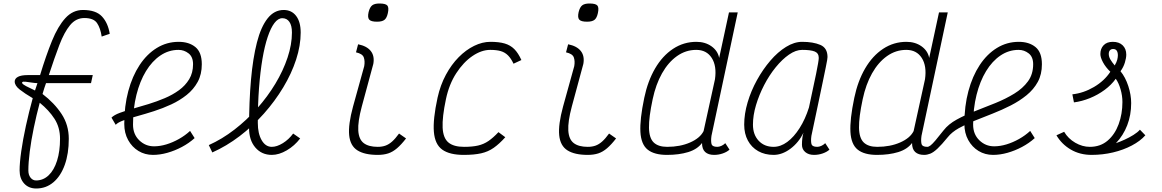

<svg xmlns="http://www.w3.org/2000/svg" viewBox="-20 -871 6640 1097"><path d="M187 206Q144 206 118 177.5Q92 149 92 103Q92 59 101.5 -7.5Q111 -74 128 -152Q145 -230 167 -310Q121 -337 92.5 -359.5Q64 -382 64 -405Q64 -422 82.5 -432Q101 -442 139 -442H209Q243 -554 277 -637.5Q311 -721 353.5 -767.5Q396 -814 454 -814Q528 -814 562.5 -777Q597 -740 607 -678L561 -662Q554 -710 534.5 -739Q515 -768 462 -768Q414 -768 380.5 -727.5Q347 -687 319 -613.5Q291 -540 259 -442H510L500 -396H243Q239 -386 233.5 -368.5Q228 -351 223 -334Q291 -282 332 -219.5Q373 -157 373 -78Q373 7 350 71Q327 135 285 170.5Q243 206 187 206ZM186 160Q227 160 258 130.5Q289 101 306 47Q323 -7 323 -78Q323 -143 291.5 -192Q260 -241 207 -284Q188 -213 173 -140.5Q158 -68 150 -5Q142 58 142 103Q142 128 154.5 144Q167 160 186 160ZM180 -354 194 -396Q182 -396 162.5 -399Q143 -402 126.5 -404Q110 -406 107 -401Q103 -396 115 -387.5Q127 -379 146 -370.5Q165 -362 180 -354Z M1066 -123 1092 -82Q1060 -53 1019.5 -31.5Q979 -10 936.5 2Q894 14 854 14Q808 14 771 -8.5Q734 -31 712 -71Q690 -111 690 -163Q690 -265 713 -350.5Q736 -436 777.5 -499Q819 -562 876 -597Q933 -632 1001 -632Q1060 -632 1096.5 -602Q1133 -572 1133 -504Q1133 -446 1109.5 -403Q1086 -360 1046.5 -328.5Q1007 -297 958.5 -274.5Q910 -252 860 -236Q810 -220 764.5 -207.5Q719 -195 686.5 -183.5Q654 -172 641 -158L617 -199Q632 -214 664 -226Q696 -238 739 -250Q782 -262 829 -276.5Q876 -291 921 -310Q966 -329 1002.5 -355.5Q1039 -382 1061 -418.5Q1083 -455 1083 -504Q1083 -546 1057.5 -566Q1032 -586 1000 -586Q944 -586 896.5 -554Q849 -522 814 -464.5Q779 -407 759.5 -329Q740 -251 740 -159Q740 -104 775.5 -69.5Q811 -35 860 -35Q894 -35 930.5 -46Q967 -57 1002.5 -77Q1038 -97 1066 -123Z M1533 14Q1475 14 1439 -28Q1403 -70 1403 -139Q1403 -291 1414 -415Q1425 -539 1448 -628.5Q1471 -718 1509 -766Q1547 -814 1601 -814Q1646 -814 1672 -780Q1698 -746 1698 -685Q1698 -611 1672 -531Q1646 -451 1598.5 -372Q1551 -293 1487.5 -221.5Q1424 -150 1349 -93Q1274 -36 1193 0L1173 -42Q1249 -76 1319.5 -130.5Q1390 -185 1449.5 -252Q1509 -319 1553.5 -393Q1598 -467 1623 -542Q1648 -617 1648 -685Q1648 -725 1633.5 -746Q1619 -767 1593 -767Q1569 -767 1548 -739.5Q1527 -712 1509.5 -660Q1492 -608 1479.5 -534.5Q1467 -461 1460 -369Q1453 -277 1453 -169Q1453 -108 1475 -70Q1497 -32 1533 -32Q1562 -32 1596 -53Q1630 -74 1655 -108L1695 -80Q1663 -38 1618.5 -12Q1574 14 1533 14Z M2138 14Q2063 14 2022 -12Q1981 -38 1975 -98.5Q1969 -159 1997 -262L2061 -493Q2066 -522 2058.5 -543Q2051 -564 2014 -572L2026 -618Q2076 -608 2098.5 -579.5Q2121 -551 2113 -506L2047 -262Q2024 -176 2027 -125.5Q2030 -75 2058 -53.5Q2086 -32 2138 -32Q2163 -32 2182.5 -39Q2202 -46 2220.5 -62.5Q2239 -79 2260 -108L2300 -80Q2273 -45 2248.5 -24Q2224 -3 2198 5.5Q2172 14 2138 14ZM2134 -747Q2100 -747 2089.5 -759Q2079 -771 2086 -802Q2093 -830 2106.5 -840.5Q2120 -851 2148 -851Q2183 -851 2193 -839.5Q2203 -828 2196 -796Q2190 -768 2176.5 -757.5Q2163 -747 2134 -747Z M2828 -116 2867 -87Q2833 -49 2801 -26.5Q2769 -4 2729 5Q2689 14 2630 14Q2549 14 2507 -16Q2465 -46 2459 -117.5Q2453 -189 2480 -313Q2496 -385 2527.5 -443.5Q2559 -502 2600.5 -544Q2642 -586 2689 -609Q2736 -632 2782 -632Q2831 -632 2863.5 -622.5Q2896 -613 2918.5 -590.5Q2941 -568 2959 -528L2914 -507Q2900 -537 2882.5 -554.5Q2865 -572 2841 -579Q2817 -586 2781 -586Q2731 -586 2679.5 -551Q2628 -516 2587 -453Q2546 -390 2528 -305Q2506 -201 2509 -141.5Q2512 -82 2542 -57Q2572 -32 2631 -32Q2679 -32 2711.5 -39.5Q2744 -47 2771 -65.5Q2798 -84 2828 -116Z M3338 14Q3263 14 3222 -12Q3181 -38 3175 -98.5Q3169 -159 3197 -262L3261 -493Q3266 -522 3258.5 -543Q3251 -564 3214 -572L3226 -618Q3276 -608 3298.5 -579.5Q3321 -551 3313 -506L3247 -262Q3224 -176 3227 -125.5Q3230 -75 3258 -53.5Q3286 -32 3338 -32Q3363 -32 3382.5 -39Q3402 -46 3420.5 -62.5Q3439 -79 3460 -108L3500 -80Q3473 -45 3448.5 -24Q3424 -3 3398 5.5Q3372 14 3338 14ZM3334 -747Q3300 -747 3289.5 -759Q3279 -771 3286 -802Q3293 -830 3306.5 -840.5Q3320 -851 3348 -851Q3383 -851 3393 -839.5Q3403 -828 3396 -796Q3390 -768 3376.5 -757.5Q3363 -747 3334 -747Z M4078 -32Q4089 -32 4101.5 -37.5Q4114 -43 4124 -53L4148 -16Q4134 -3 4110 5.5Q4086 14 4060 14Q4027 14 4009 -2.5Q3991 -19 3991 -54Q3964 -18 3912 -2Q3860 14 3791 14Q3718 14 3680.5 -16Q3643 -46 3639 -117Q3635 -188 3661 -312Q3681 -408 3723 -480Q3765 -552 3825.5 -592Q3886 -632 3959 -632Q4009 -632 4045 -606.5Q4081 -581 4089 -540L4145 -800H4195L4045 -95Q4041 -67 4045 -49.5Q4049 -32 4078 -32ZM3792 -32Q3866 -32 3923 -57Q3980 -82 4000 -122L4065 -418Q4076 -494 4046.5 -540Q4017 -586 3958 -586Q3898 -586 3848 -550.5Q3798 -515 3762.5 -452Q3727 -389 3709 -304Q3687 -201 3688 -141.5Q3689 -82 3715 -57Q3741 -32 3792 -32Z M4695 -53 4719 -16Q4705 -3 4681 5.5Q4657 14 4631 14Q4600 14 4581 -2Q4562 -18 4562 -44Q4562 -65 4564.5 -84Q4567 -103 4571 -113Q4543 -56 4496 -21Q4449 14 4400 14Q4350 14 4312 -7.5Q4274 -29 4253 -68Q4232 -107 4232 -159Q4232 -220 4251.5 -286Q4271 -352 4305 -413.5Q4339 -475 4381.5 -524.5Q4424 -574 4471 -603Q4518 -632 4563 -632Q4626 -632 4667 -614.5Q4708 -597 4708 -545Q4708 -541 4706 -527.5Q4704 -514 4698 -486Q4692 -458 4682 -408.5Q4672 -359 4655.5 -282Q4639 -205 4616 -95Q4612 -67 4616 -49.5Q4620 -32 4649 -32Q4660 -32 4672.5 -37.5Q4685 -43 4695 -53ZM4400 -32Q4440 -32 4478 -60Q4516 -88 4548.5 -139Q4581 -190 4602 -257Q4628 -376 4643 -450Q4658 -524 4658 -540Q4658 -567 4635.5 -576.5Q4613 -586 4563 -586Q4527 -586 4488 -559Q4449 -532 4412 -486.5Q4375 -441 4346 -385Q4317 -329 4299.5 -270.5Q4282 -212 4282 -159Q4282 -102 4314.5 -67Q4347 -32 4400 -32Z M4991 14Q4918 14 4880.5 -16Q4843 -46 4839 -117Q4835 -188 4861 -312Q4881 -408 4923 -480Q4965 -552 5025.5 -592Q5086 -632 5159 -632Q5209 -632 5245 -606.5Q5281 -581 5289 -540L5345 -800H5395L5245 -95Q5241 -67 5245 -49.5Q5249 -32 5278 -32Q5286 -32 5296.5 -40Q5307 -48 5324.5 -68.5Q5342 -89 5371 -126Q5399 -162 5446.5 -188Q5494 -214 5552 -236.5Q5610 -259 5668 -282.5Q5726 -306 5775 -336Q5824 -366 5853.5 -406.5Q5883 -447 5883 -504Q5883 -546 5857.5 -566Q5832 -586 5800 -586Q5744 -586 5696.5 -554Q5649 -522 5614 -464.5Q5579 -407 5559.5 -329Q5540 -251 5540 -159Q5540 -104 5575.5 -69.5Q5611 -35 5660 -35Q5694 -35 5730.5 -46Q5767 -57 5802.5 -77Q5838 -97 5866 -123L5892 -82Q5860 -53 5819.5 -31.5Q5779 -10 5736.5 2Q5694 14 5654 14Q5608 14 5571 -8.5Q5534 -31 5512 -71Q5490 -111 5490 -163Q5490 -265 5513 -350.5Q5536 -436 5577.5 -499Q5619 -562 5676 -597Q5733 -632 5801 -632Q5860 -632 5896.5 -602Q5933 -572 5933 -504Q5933 -446 5909.5 -403Q5886 -360 5845.5 -327Q5805 -294 5755 -268.5Q5705 -243 5651.5 -222Q5598 -201 5548 -181Q5498 -161 5458 -138.5Q5418 -116 5395 -87Q5360 -44 5336.5 -22Q5313 0 5295 7Q5277 14 5260 14Q5227 14 5209 -2.5Q5191 -19 5191 -54Q5164 -18 5112 -2Q5060 14 4991 14ZM4992 -32Q5066 -32 5123 -57Q5180 -82 5200 -122L5265 -418Q5276 -494 5246.5 -540Q5217 -586 5158 -586Q5098 -586 5048 -550.5Q4998 -515 4962.5 -452Q4927 -389 4909 -304Q4887 -201 4888 -141.5Q4889 -82 4915 -57Q4941 -32 4992 -32Z M6217 14Q6150 14 6098 -16.5Q6046 -47 6016 -98L6060 -118Q6083 -79 6123.5 -55.5Q6164 -32 6207 -32Q6267 -32 6308.5 -67.5Q6350 -103 6371.5 -161.5Q6393 -220 6393 -288Q6393 -324 6382.5 -360.5Q6372 -397 6355 -421Q6330 -386 6291.5 -357.5Q6253 -329 6207.5 -310.5Q6162 -292 6116 -286L6107 -332Q6171 -339 6230.5 -374Q6290 -409 6324 -461Q6297 -487 6282 -515Q6267 -543 6267 -562Q6267 -593 6285.5 -612.5Q6304 -632 6338 -632Q6374 -632 6394.5 -612Q6415 -592 6415 -559Q6415 -540 6407 -513.5Q6399 -487 6382 -464Q6410 -430 6426.5 -379.5Q6443 -329 6443 -282Q6443 -214 6420.5 -155.5Q6398 -97 6356 -53Q6379 -61 6405.5 -73Q6432 -85 6456 -100Q6480 -115 6493 -130L6524 -98Q6495 -65 6446.5 -39.5Q6398 -14 6339 0Q6280 14 6217 14ZM6349 -497Q6360 -516 6363.5 -530Q6367 -544 6367 -555Q6367 -572 6360.5 -581.5Q6354 -591 6340 -591Q6328 -591 6321.5 -583.5Q6315 -576 6315 -563Q6315 -547 6324 -531.5Q6333 -516 6349 -497Z"/></svg>

Font: Victor Mono Thin
Style: Italic
Weight: 100
Italic angle: -12°
Monospace: yes
Designer: Rune Bjørnerås
Version: Version 1.561;gftools[0.9.30]